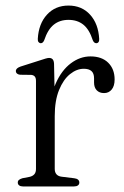

<svg xmlns="http://www.w3.org/2000/svg" viewBox="-20 -671 448 691"><path d="M159.5 -255.5Q159.5 -323 180.5 -370.5Q201.5 -418 234.8 -443Q268 -468 305.5 -468Q346.5 -468 369.5 -445.2Q392.5 -422.5 392.5 -385Q392.5 -361.5 382 -348.8Q371.5 -336 354.5 -336Q338 -336 328.2 -346Q318.5 -356 318.5 -374V-389Q318.5 -407 309.2 -415.2Q300 -423.5 281.5 -423.5Q256 -423.5 232 -404.2Q208 -385 192.5 -347Q177 -309 177 -253ZM174.5 -441 177 -318V-63Q177 -51 183.2 -43.8Q189.5 -36.5 202 -35L247 -29.5Q256 -28.5 260.8 -24.5Q265.5 -20.5 265.5 -14Q265.5 -7.5 260.5 -3.8Q255.5 0 246.5 0H62.5Q54 0 49 -3.8Q44 -7.5 44 -14Q44 -20 48.2 -23.5Q52.5 -27 60.5 -29.5L86.5 -34.5Q97.5 -37 103.5 -43.8Q109.5 -50.5 109.5 -63V-379.5Q109.5 -390.5 105.2 -395.5Q101 -400.5 92.5 -401.5L52 -402Q44.5 -403 40.8 -406.5Q37 -410 37 -415Q37 -420.5 41.2 -424.5Q45.5 -428.5 54 -431.5L124.5 -454Q136 -458 144 -460.2Q152 -462.5 156.5 -462.5Q165 -462.5 169.5 -457.5Q174 -452.5 174.5 -441ZM226.5 -599.5Q195 -599.5 173.5 -582.2Q152 -565 139 -526Q134.5 -515.5 127 -515.5Q122 -515.5 118.8 -519.5Q115.5 -523.5 116 -531Q119 -585.5 149 -618.2Q179 -651 226.5 -651Q274.5 -651 304.2 -618.2Q334 -585.5 337 -531Q337.5 -523.5 334.5 -519.5Q331.5 -515.5 326.5 -515.5Q318.5 -515.5 314 -526Q301.5 -565 280 -582.2Q258.5 -599.5 226.5 -599.5Z"/></svg>

Font: Fraunces 48pt Soft Wonky Light
Style: Regular
Weight: 300
Version: Version 1.000;[b76b70a41]